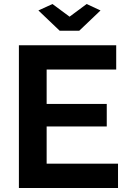

<svg xmlns="http://www.w3.org/2000/svg" viewBox="-20 -935 641 955"><path d="M241 -915 326 -852 411 -915 480 -883 374 -782H277L171 -883ZM567 -121V0H74V-710H558V-589H212V-418H511V-306H212V-121Z"/></svg>

Font: IngvarSans
Style: Bold
Weight: 700
Version: Version 3.000